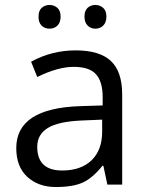

<svg xmlns="http://www.w3.org/2000/svg" viewBox="-20 -748 596 778"><path d="M130.9 -153.3Q130.9 -57.1 231.9 -57.1Q308.1 -57.1 351.1 -98.6Q394 -140.1 394 -214.8V-263.2L313 -259.8Q216.8 -255.9 173.8 -229.5Q130.9 -203.1 130.9 -153.3ZM475.1 -365.2V0H415L398.9 -76.2H395Q356 -27.3 316.4 -8.8Q276.4 9.8 206.1 9.8Q135.7 9.8 90.8 -31.2Q45.9 -72.3 45.9 -147.9Q45.9 -309.6 305.2 -317.9L396 -320.8V-354Q396 -417.5 368.7 -447.3Q341.8 -477.1 278.3 -477.1Q214.8 -477.1 130.9 -436L106 -498Q189.9 -543.9 286.6 -543.9Q383.3 -543.9 429.2 -501Q475.1 -458 475.1 -365.2ZM366.2 -728Q385.7 -727.5 398.4 -715.8Q411.1 -704.1 411.1 -680.7Q411.1 -657.2 398.4 -644.5Q385.7 -631.8 366.2 -631.8Q347.7 -631.8 335 -644.5Q322.3 -657.2 322.3 -680.7Q322.3 -704.1 334.5 -715.8Q346.7 -727.5 366.2 -728ZM180.7 -728Q200.2 -727.5 212.9 -715.8Q225.6 -704.1 225.6 -680.7Q225.6 -657.2 212.9 -644.5Q200.2 -631.8 180.7 -631.8Q161.1 -631.8 148.4 -644.5Q135.7 -657.2 136.2 -680.7Q136.2 -704.1 148.4 -715.8Q161.1 -727.5 180.7 -728Z"/></svg>

Font: OpenSansHebrew-Regular
Style: Regular
Weight: 400
Foundry: Ascender Corporation, Yanek Iontef
Version: Version 2.001;PS 002.001;hotconv 1.0.70;makeotf.lib2.5.58329